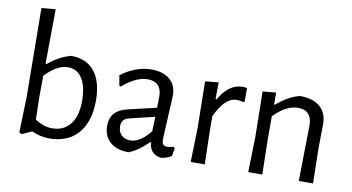

<svg xmlns="http://www.w3.org/2000/svg" viewBox="-71 -876 1948 1062"><g transform="rotate(10 902.5 -345.5)"><path d="M293 -463Q380 -463 425.5 -405.5Q471 -348 471 -243Q471 -123 413 -57.5Q355 8 251 8Q203 8 153 -14L98 11L84 3L90 -192L85 -695L164 -702L161 -395H167Q228 -446 293 -463ZM159 -201 162 -82Q210 -50 258 -50Q323 -50 360 -97Q397 -144 396 -234Q394 -313 366 -355.5Q338 -398 286 -398Q227 -398 160 -328Z M745 -466Q810 -466 847.5 -434Q885 -402 885 -346Q885 -328 879 -222Q873 -116 873 -99Q873 -77 880 -68.5Q887 -60 904 -60Q919 -60 938 -66L946 -59L938 -14Q909 3 881 6Q850 3 831.5 -16Q813 -35 812 -68H805Q751 -13 698 7Q631 7 593.5 -26.5Q556 -60 556 -118Q556 -203 649 -225L811 -263L812 -328Q812 -367 791.5 -388Q771 -409 733 -409Q668 -409 592 -343L584 -347L574 -404Q657 -466 745 -466ZM810 -212 665 -177Q627 -166 627 -129Q627 -96 645.5 -77.5Q664 -59 695 -59Q750 -59 807 -130Z M1122 -460 1121 -366H1127Q1180 -459 1256 -459Q1268 -459 1282 -457V-380L1273 -377Q1256 -382 1236 -382Q1172 -382 1120 -270V-201L1125 0H1046L1051 -194L1047 -453Z M1445 -460V-393H1451Q1513 -448 1578 -464Q1653 -464 1692.5 -429Q1732 -394 1731 -329L1729 -199L1733 0H1653L1658 -311Q1659 -352 1639 -375Q1619 -398 1580 -398Q1513 -398 1444 -327V-201L1448 0H1369L1374 -194L1370 -453Z"/></g></svg>

Font: Alegreya Sans SC
Style: Regular
Weight: 400
Designer: Juan Pablo del Peral
Foundry: Huerta Tipografica
Version: Version 2.007